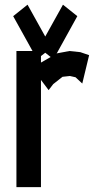

<svg xmlns="http://www.w3.org/2000/svg" viewBox="-20 -784 397 810"><path d="M318.8 -564 356 -551.3 327.1 -431.6 298.8 -458 274.9 -463.4 243.7 -460 204.6 -429.2 185.1 -403.8 152.8 -446.8V5.4H49.3V-568.8H117.2L35.6 -715.8L96.2 -764.2L170.9 -629.9L245.6 -764.2L306.2 -715.8L218.8 -557.6L221.2 -559.1L272.9 -568.8ZM152.8 -520 193.8 -543.5 170.9 -561.5 152.8 -547.4Z"/></svg>

Font: Gap Sans
Style: Bold
Weight: 400
Designer: Alexandre Liziard and Etienne Ozeray
Foundry: Interstices.io
Version: Version 1.610